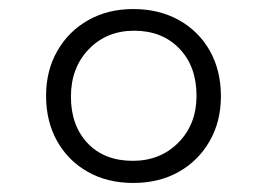

<svg xmlns="http://www.w3.org/2000/svg" viewBox="-20 -533 591 425"><path d="M275 -128Q218 -128 174.5 -152.5Q131 -177 106.5 -220.5Q82 -264 82 -321Q82 -377 107 -420.5Q132 -464 175.5 -488.5Q219 -513 275 -513Q332 -513 376 -488.5Q420 -464 444.5 -420.5Q469 -377 469 -320Q469 -264 444 -220.5Q419 -177 375.5 -152.5Q332 -128 275 -128ZM274 -177Q335 -177 375 -217.5Q415 -258 415 -321Q415 -386 377 -425.5Q339 -465 277 -465Q216 -465 176.5 -424Q137 -383 137 -319Q137 -255 174 -216Q211 -177 274 -177Z"/></svg>

Font: Noto Sans Light
Style: Regular
Weight: 300
Designer: Monotype Design Team
Foundry: Monotype Imaging Inc.
Version: Version 2.007